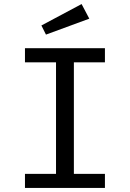

<svg xmlns="http://www.w3.org/2000/svg" viewBox="-20 -926 640 946"><path d="M497 -688.5V-619H344V-69.5H497V0H103V-69.5H256V-619H103V-688.5ZM382 -906 420 -834 206.5 -755.5 184 -800.5Z"/></svg>

Font: Fira Code Light
Style: Regular
Weight: 400
Monospace: yes
Version: Version 5.002